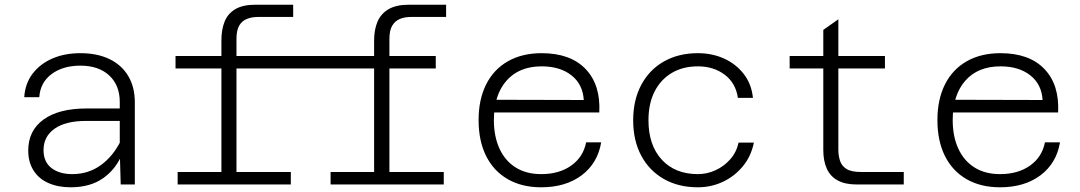

<svg xmlns="http://www.w3.org/2000/svg" viewBox="-20 -784 4590 816"><path d="M493 0 489 -142V-351Q489 -422 444 -463.5Q399 -505 322 -505Q247 -505 199 -469Q151 -433 147 -371H83Q87 -430 119 -471.5Q151 -513 203 -535.5Q255 -558 322 -558Q393 -558 445 -533Q497 -508 525 -461Q553 -414 553 -349V0ZM280 12Q227 12 186 -6Q145 -24 122.5 -59.5Q100 -95 100 -144Q100 -229 165 -276Q230 -323 348 -323H501V-270H344Q259 -270 212 -237Q165 -204 165 -146Q165 -96 198.5 -70Q232 -44 287 -44Q356 -44 409 -82.5Q462 -121 495 -189L502 -136Q475 -67 419.5 -27.5Q364 12 280 12Z M921 0V-613Q921 -658 934.5 -692Q948 -726 980 -745Q1012 -764 1066 -764H1226V-712H1077Q1050 -712 1029 -703.5Q1008 -695 996.5 -675Q985 -655 985 -618V0ZM726 -493V-546H1472V-493ZM735 0V-53H1216V0ZM1570 0V-613Q1570 -658 1584.5 -692Q1599 -726 1631.5 -745Q1664 -764 1718 -764H1876V-712H1727Q1700 -712 1679.5 -703.5Q1659 -695 1647 -675Q1635 -655 1635 -618V0ZM1427 -493V-546H1832V-493ZM1385 0V-53H1866V0Z M2280 12Q2198 12 2138 -22.5Q2078 -57 2046 -121Q2014 -185 2014 -274Q2014 -361 2046 -425Q2078 -489 2138.5 -523.5Q2199 -558 2282 -558Q2404 -558 2468.5 -491Q2533 -424 2527 -306H2065L2066 -360L2461 -359Q2457 -426 2408.5 -464Q2360 -502 2282 -502Q2186 -502 2132.5 -441Q2079 -380 2079 -273Q2079 -204 2103 -152Q2127 -100 2172 -72Q2217 -44 2280 -44Q2357 -44 2408 -80.5Q2459 -117 2471 -179H2535Q2520 -90 2452 -39Q2384 12 2280 12Z M2946 12Q2863 12 2801 -23.5Q2739 -59 2705 -123Q2671 -187 2671 -273Q2671 -359 2705.5 -423.5Q2740 -488 2802 -523Q2864 -558 2946 -558Q3007 -558 3057.5 -535Q3108 -512 3141 -469.5Q3174 -427 3180 -368H3116Q3107 -431 3060 -466.5Q3013 -502 2946 -502Q2882 -502 2835 -474Q2788 -446 2762 -395Q2736 -344 2736 -273Q2736 -167 2792.5 -105.5Q2849 -44 2946 -44Q2985 -44 3021 -60.5Q3057 -77 3083.5 -107Q3110 -137 3119 -178H3184Q3172 -119 3136.5 -76.5Q3101 -34 3051.5 -11Q3002 12 2946 12Z M3620 0Q3572 0 3540.5 -17Q3509 -34 3494 -67Q3479 -100 3479 -147V-657L3543 -702V-147Q3543 -123 3550 -101Q3557 -79 3577.5 -66Q3598 -53 3640 -53H3821V0ZM3336 -493V-546H3741V-493Z M4230 12Q4148 12 4088 -22.5Q4028 -57 3996 -121Q3964 -185 3964 -274Q3964 -361 3996 -425Q4028 -489 4088.5 -523.5Q4149 -558 4232 -558Q4354 -558 4418.5 -491Q4483 -424 4477 -306H4015L4016 -360L4411 -359Q4407 -426 4358.5 -464Q4310 -502 4232 -502Q4136 -502 4082.5 -441Q4029 -380 4029 -273Q4029 -204 4053 -152Q4077 -100 4122 -72Q4167 -44 4230 -44Q4307 -44 4358 -80.5Q4409 -117 4421 -179H4485Q4470 -90 4402 -39Q4334 12 4230 12Z"/></svg>

Font: Azeret Mono ExtraLight
Style: Regular
Weight: 250
Designer: Martin Vácha
Foundry: Displaay
Version: Version 1.002